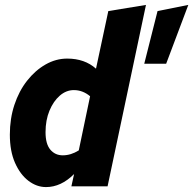

<svg xmlns="http://www.w3.org/2000/svg" viewBox="-20 -757 785 780"><path d="M167 3Q129 3 95.5 -22.5Q62 -48 41 -95.5Q20 -143 20 -210Q20 -275 38.5 -331Q57 -387 90 -429Q123 -471 165 -495Q207 -519 253 -519Q324 -519 370 -478L420 -712L573 -737L417 0H270L281 -50Q228 3 167 3ZM566 -498 620 -712 745 -737 655 -498ZM235 -126Q268 -126 300 -146L346 -366Q316 -391 280 -391Q249 -391 223 -368.5Q197 -346 181 -307.5Q165 -269 165 -220Q165 -172 184.5 -149Q204 -126 235 -126Z"/></svg>

Font: Red Hat Mono
Style: Bold Italic
Weight: 700
Italic angle: -12°
Monospace: yes
Designer: Pentagram, MCKL
Foundry: Pentagram, MCKL
Version: Version 1.023; ttfautohint (v1.8.3)